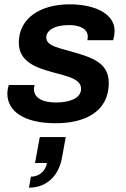

<svg xmlns="http://www.w3.org/2000/svg" viewBox="-20 -558 581 888"><path d="M238 12C365 12 483 -36 483 -175C483 -269 402 -292 326 -315C258 -336 194 -343 194 -385C194 -415 228 -442 299 -442C356 -442 386 -421 386 -388C386 -384 385 -379 384 -372H503C504 -374 510 -395 510 -416C510 -490 427 -538 301 -538C170 -538 67 -476 67 -361C67 -272 147 -245 223 -224C291 -205 355 -194 355 -147C355 -100 294 -84 239 -84C185 -84 137 -100 137 -147C137 -150 138 -159 140 -165H21C18 -157 14 -141 14 -125C14 -44 90 12 238 12ZM114 310C182 310 249 270 267 170L284 76H164L142 196H197C192 228 166 259 123 259Z"/></svg>

Font: Archivo SemiBold
Style: Italic
Weight: 600
Italic angle: -10°
Designer: Hector Gatti
Foundry: Omnibus-Type
Version: Version 2.001